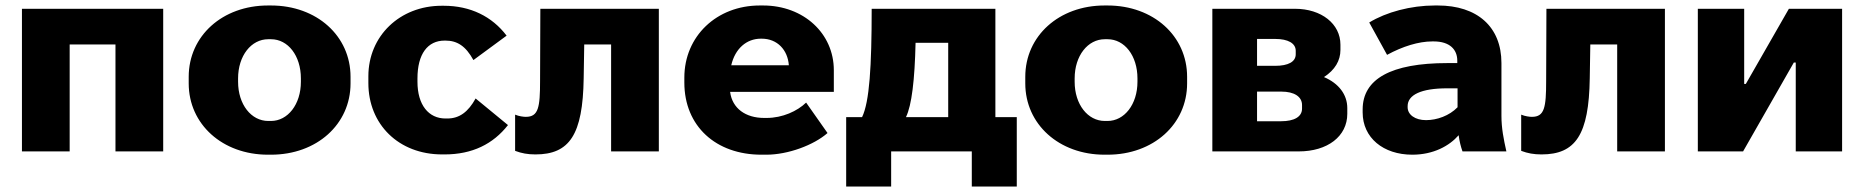

<svg xmlns="http://www.w3.org/2000/svg" viewBox="-20 -552 6796 700"><path d="M60 0H234V-390H401V0H575V-520H60Z M957 12H968C1135 12 1258 -99 1258 -248V-272C1258 -421 1135 -532 968 -532H957C791 -532 668 -421 668 -272V-248C668 -99 791 12 957 12ZM958 -111C896 -111 848 -171 848 -254V-266C848 -349 896 -409 958 -409H968C1030 -409 1077 -349 1077 -266V-254C1077 -171 1029 -111 968 -111Z M1592 11H1601C1702 11 1778 -27 1832 -96L1714 -193C1687 -144 1655 -120 1611 -120H1604C1543 -120 1502 -169 1502 -254V-266C1502 -355 1539 -404 1601 -404H1604C1647 -404 1678 -384 1706 -333L1827 -422C1774 -492 1695 -531 1598 -531H1590C1438 -531 1323 -421 1323 -274V-249C1323 -99 1433 11 1592 11Z M1932 11C2056 11 2105 -60 2108 -267L2110 -390H2208V0H2382V-520H1950L1949 -257C1949 -160 1943 -126 1897 -126C1889 -126 1872 -128 1858 -134V-2C1882 7 1904 11 1932 11Z M2756 12H2774C2853 12 2947 -23 2997 -67L2919 -178C2887 -147 2833 -122 2775 -122H2766C2698 -122 2650 -157 2642 -216V-217H3020V-296C3020 -430 2910 -532 2762 -532H2750C2593 -532 2475 -420 2475 -269V-251C2475 -92 2590 12 2756 12ZM2646 -314C2660 -375 2702 -411 2754 -411H2757C2814 -411 2852 -370 2856 -314Z M3065 128H3229V0H3523V128H3687V-125H3609V-520H3158C3158 -309 3150 -181 3123 -125H3065ZM3283 -125C3304 -168 3315 -261 3318 -396H3437V-125Z M4007 12H4018C4185 12 4308 -99 4308 -248V-272C4308 -421 4185 -532 4018 -532H4007C3841 -532 3718 -421 3718 -272V-248C3718 -99 3841 12 4007 12ZM4008 -111C3946 -111 3898 -171 3898 -254V-266C3898 -349 3946 -409 4008 -409H4018C4080 -409 4127 -349 4127 -266V-254C4127 -171 4079 -111 4018 -111Z M4400 0H4715C4820 0 4892 -55 4892 -137V-158C4892 -207 4861 -248 4807 -271C4847 -297 4867 -331 4867 -370V-389C4867 -465 4798 -520 4701 -520H4400ZM4563 -312V-410H4630C4676 -410 4704 -394 4704 -367V-354C4704 -327 4677 -312 4629 -312ZM4563 -110V-218H4652C4698 -218 4727 -200 4727 -169V-156C4727 -126 4698 -110 4651 -110Z M5129 12C5206 12 5264 -20 5298 -59C5301 -36 5306 -17 5312 0H5472C5462 -45 5454 -84 5454 -130V-322C5454 -455 5365 -532 5222 -532H5211C5124 -532 5034 -508 4972 -470L5037 -352C5094 -383 5152 -401 5202 -401H5207C5266 -401 5293 -371 5293 -331V-322H5257C5051 -322 4948 -264 4948 -153V-142C4948 -50 5023 12 5129 12ZM5179 -114C5139 -114 5112 -134 5112 -161V-165C5112 -206 5161 -230 5256 -230H5294V-161C5264 -130 5219 -114 5179 -114Z M5600 11C5724 11 5773 -60 5776 -267L5778 -390H5876V0H6050V-520H5618L5617 -257C5617 -160 5611 -126 5565 -126C5557 -126 5540 -128 5526 -134V-2C5550 7 5572 11 5600 11Z M6170 0H6335L6520 -324H6527V0H6696V-520H6502L6345 -246H6339V-520H6170Z"/></svg>

Font: Fixel Display ExtraBold
Style: Regular
Weight: 800
Designer: AlfaBravo + MacPaw
Foundry: Kyrylo Tkachov, Marchela Mozhyna, Serhii Makarenko, Maria Weinstein, Zakhar Kryvoshyya
Version: Version 1.211